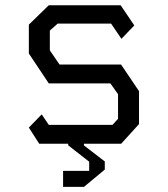

<svg xmlns="http://www.w3.org/2000/svg" viewBox="-20 -548 640 732"><path d="M166 -528H440L492 -451L443 -400L403.5 -458H200L170 -431.5V-356L207 -302H441.5L510 -200.5V-75L442 0H129.5L90 -61.5L139 -112L166 -72H409L430 -95V-189L401 -230H166L90 -344V-454ZM220.5 103.5H320V68.5L240 6V-10H300V6.5L379.5 67.5V98.5L300 164.5H220.5Z"/></svg>

Font: Kode Mono
Style: Regular
Weight: 400
Monospace: yes
Designer: Isa Ozler
Foundry: Kadena LLC
Version: Version 1.000;gftools[0.9.28]